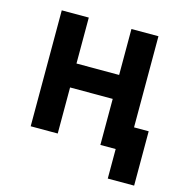

<svg xmlns="http://www.w3.org/2000/svg" viewBox="-98 -607 783 828"><g transform="rotate(15 293.0 -193.5)"><path d="M77.1 0V-517.6H197.8V-312.5H388.2V-517.6H508.8V-110.8H574.2V131.8H456.5V0H388.2V-205.6H197.8V0Z"/></g></svg>

Font: Caskaydia Cove SemiBold
Style: Regular
Weight: 600
Monospace: yes
Designer: Aaron Bell
Foundry: Saja Typeworks
Version: Version 4.300; ttfautohint (v1.8.3)